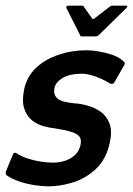

<svg xmlns="http://www.w3.org/2000/svg" viewBox="-31 -655 471 680"><path d="M14 -106Q17 -115 22.5 -114Q28 -113 33 -109Q47 -100 69 -93Q91 -86 114.5 -82.5Q138 -79 156 -79Q179 -79 199 -85.5Q219 -92 234 -105.5Q249 -119 254 -141Q258 -159 251.5 -169.5Q245 -180 224.5 -187Q204 -194 166 -200Q145 -202 122 -208.5Q99 -215 81 -230Q63 -245 54.5 -271.5Q46 -298 55 -341Q65 -385 97 -415Q129 -445 176 -461Q223 -477 276 -477Q293 -477 317.5 -473Q342 -469 366 -461Q390 -453 405 -439Q411 -434 411 -430.5Q411 -427 407 -421L375 -365Q370 -354 357 -360Q345 -368 327.5 -376Q310 -384 291.5 -389Q273 -394 258 -394Q217 -394 192 -379.5Q167 -365 162 -344Q158 -324 166.5 -312.5Q175 -301 192.5 -296Q210 -291 233 -289Q254 -288 279 -281Q304 -274 325 -259.5Q346 -245 356.5 -218.5Q367 -192 358 -151Q346 -92 309.5 -57.5Q273 -23 227.5 -9Q182 5 140 5Q122 5 93.5 1Q65 -3 38 -12Q11 -21 -7 -34Q-13 -40 -10 -48ZM259 -526Q253 -526 253 -530L204 -627Q203 -630 204.5 -632.5Q206 -635 210 -635H259Q265 -635 266 -631L295 -590Q297 -585 304 -590L357 -631Q362 -635 366 -635H416Q420 -635 420 -632.5Q420 -630 417 -627L318 -530Q314 -526 309 -526Z"/></svg>

Font: Glory Thin SemiBold
Style: Italic
Weight: 600
Italic angle: -12°
Version: Version 1.011